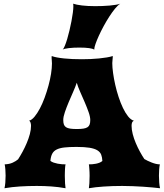

<svg xmlns="http://www.w3.org/2000/svg" viewBox="-20 -1001 873 1021"><path d="M3.9 0Q6.8 -12.2 8.3 -30Q9.8 -47.9 9.8 -66.9Q9.8 -84.5 8.5 -99.9Q7.3 -115.2 4.9 -127Q29.8 -127.9 47.4 -136Q64.9 -144 76.2 -153.8Q87.9 -171.9 100.1 -194.3Q112.3 -216.8 122.3 -240.5Q132.3 -264.2 138.7 -287.8Q145 -311.5 145 -332Q145 -340.3 142.6 -348.6Q140.1 -356.9 134.3 -358.9Q148.9 -362.8 163.6 -380.4Q178.2 -397.9 191.9 -423.8Q205.6 -449.7 217.3 -481.4Q229 -513.2 237.8 -545.7Q246.6 -578.1 251.5 -608.9Q256.3 -639.6 256.3 -663.6Q256.3 -671.9 255.4 -679.7Q254.4 -687.5 254.4 -692.9Q254.4 -695.3 254.6 -697.3Q254.9 -699.2 254.9 -703.1Q266.1 -698.7 283 -695.6Q299.8 -692.4 320.8 -690.2Q341.8 -688 365.7 -687Q389.6 -686 415.5 -686Q438 -686 461.4 -687Q484.9 -688 506.8 -690.2Q528.8 -692.4 547.9 -695.6Q566.9 -698.7 579.6 -703.1V-701.2V-696.8Q579.6 -691.4 578.4 -683.3Q577.1 -675.3 577.1 -665.5Q577.1 -643.1 581.3 -612.8Q585.4 -582.5 592.8 -550Q600.1 -517.6 610.6 -485.6Q621.1 -453.6 633.8 -427Q646.5 -400.4 661.1 -382.1Q675.8 -363.8 691.9 -358.9Q685.1 -356.4 682.4 -349.4Q679.7 -342.3 679.7 -332Q679.7 -311.5 685.8 -287.8Q691.9 -264.2 701.9 -240.5Q711.9 -216.8 723.9 -194.8Q735.8 -172.9 747.6 -155.3Q754.9 -150.9 765.1 -146Q775.4 -141.1 786.6 -136.7Q797.9 -132.3 809.1 -129.6Q820.3 -127 830.1 -127Q827.6 -115.2 826.4 -99.9Q825.2 -84.5 825.2 -66.9Q825.2 -47.9 826.7 -30Q828.1 -12.2 831.1 0Q813.5 -2 790.5 -4.2Q767.6 -6.3 741.2 -8.1Q714.8 -9.8 686.5 -11Q658.2 -12.2 629.9 -12.2Q578.1 -12.2 531.5 -9Q484.9 -5.9 452.6 0Q454.1 -8.3 455.3 -26.1Q456.5 -43.9 456.5 -65.9Q456.5 -75.2 456.1 -84.7Q455.6 -94.2 455.1 -102.5Q454.6 -110.8 453.9 -117.4Q453.1 -124 452.6 -127Q461.4 -127 471.2 -127.7Q481 -128.4 490.5 -130.4Q500 -132.3 508.8 -135.7Q517.6 -139.2 524.4 -145Q523.4 -164.6 518.1 -178.5Q512.7 -192.4 497.8 -201.7Q482.9 -210.9 456.3 -215.3Q429.7 -219.7 386.7 -219.7Q348.1 -219.7 322.5 -216.8Q296.9 -213.9 281 -205.8Q265.1 -197.8 257.6 -183.3Q250 -168.9 248 -145.5Q255.4 -139.6 265.6 -136.2Q275.9 -132.8 286.9 -130.6Q297.9 -128.4 308.8 -127.7Q319.8 -127 328.6 -127Q327.6 -124 326.9 -117.7Q326.2 -111.3 325.7 -102.8Q325.2 -94.2 325 -84.5Q324.7 -74.7 324.7 -65.9Q324.7 -43.9 325.9 -26.1Q327.1 -8.3 328.6 0Q291.5 -6.8 253.4 -9.5Q215.3 -12.2 175.8 -12.2Q129.9 -12.2 86.7 -9.5Q43.5 -6.8 3.9 0ZM316.4 -362.8Q316.4 -348.6 319.6 -339.4Q322.8 -330.1 330.8 -324.7Q338.9 -319.3 352.8 -317.1Q366.7 -314.9 388.2 -314.9Q409.7 -314.9 423.6 -317.1Q437.5 -319.3 445.6 -324.7Q453.6 -330.1 456.8 -339.4Q460 -348.6 460 -362.8Q460 -379.9 451.2 -404.8Q442.4 -429.7 430.7 -457Q418.9 -484.4 406.7 -511.7Q394.5 -539.1 388.2 -561Q380.9 -539.1 368.7 -511.7Q356.4 -484.4 345 -457Q333.5 -429.7 325 -404.8Q316.4 -379.9 316.4 -362.8ZM313.5 -737.3Q318.4 -742.2 324.7 -757.3Q331.1 -772.5 337.4 -793.7Q343.8 -814.9 349.6 -839.8Q355.5 -864.7 360.1 -888.7Q364.7 -912.6 367.4 -933.6Q370.1 -954.6 370.1 -967.8Q370.1 -977.1 368.7 -981.4Q386.2 -975.6 416.3 -971.9Q446.3 -968.3 485.8 -968.3Q503.9 -968.3 524.2 -969Q544.4 -969.7 563 -971.4Q581.5 -973.1 596.4 -975.6Q611.3 -978 619.6 -981.4Q606.4 -973.1 591.3 -954.6Q576.2 -936 560.8 -912.1Q545.4 -888.2 531 -861.6Q516.6 -835 505.6 -810.8Q494.6 -786.6 488 -767.6Q481.4 -748.5 481.4 -740.2Q481.4 -739.3 481.7 -738.8Q481.9 -738.3 481.9 -737.3Q473.6 -742.2 453.9 -745.1Q434.1 -748 401.9 -748Q386.2 -748 371.8 -747.3Q357.4 -746.6 345.7 -745.1Q334 -743.7 325.4 -741.7Q316.9 -739.7 313.5 -737.3Z"/></svg>

Font: Arbutus
Style: Regular
Weight: 400
Designer: Karolina Lach
Foundry: Sorkin Type Co.
Version: Version 1.002